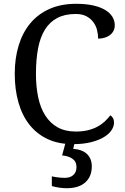

<svg xmlns="http://www.w3.org/2000/svg" viewBox="-20 -744 654 1004"><path d="M377.9 -724.1Q429.2 -724.1 467 -715.6Q504.9 -707 530 -691.9Q555.2 -676.8 567.6 -656.2Q580.1 -635.7 580.1 -611.8Q580.1 -595.7 573.5 -582.8Q566.9 -569.8 555.2 -560.8Q543.5 -551.8 527.6 -546.9Q511.7 -542 493.2 -542Q493.2 -565.4 487.1 -588.4Q481 -611.3 467 -629.6Q453.1 -647.9 430.9 -659.4Q408.7 -670.9 376 -670.9Q319.3 -670.9 279.8 -650.1Q240.2 -629.4 215.3 -589.6Q190.4 -549.8 179.2 -491.5Q168 -433.1 168 -357.9Q168 -291 179.7 -235.4Q191.4 -179.7 216.8 -139.9Q242.2 -100.1 281.5 -78.1Q320.8 -56.2 376 -56.2Q412.6 -56.2 440.7 -63.2Q468.8 -70.3 490.2 -82Q511.7 -93.8 528.1 -109.1Q544.4 -124.5 557.1 -141.1Q565.4 -135.7 570.8 -126.5Q576.2 -117.2 576.2 -102.1Q576.2 -83 563.2 -63.2Q550.3 -43.5 523.9 -27.3Q497.6 -11.2 457 -0.7Q416.5 9.8 360.8 9.8Q286.1 9.8 229.5 -16.6Q172.9 -43 134.5 -91.3Q96.2 -139.6 76.7 -207.5Q57.1 -275.4 57.1 -357.9Q57.1 -439 77.6 -506.3Q98.1 -573.7 138.4 -622.1Q178.7 -670.4 238.8 -697.3Q298.8 -724.1 377.9 -724.1ZM460 126Q460 179.2 426 209.7Q392.1 240.2 328.1 240.2Q320.3 240.2 310.5 239.5Q300.8 238.8 290.5 237.3Q280.3 235.8 270 233.6Q259.8 231.4 251 229V178.2Q269 182.1 287.1 184.1Q305.2 186 318.8 186Q347.7 186 363.8 170.9Q379.9 155.8 379.9 129.9Q379.9 100.6 358.6 85.9Q337.4 71.3 304.7 68.8L325.7 -8.8H373L362.8 34.2Q411.6 38.1 435.8 62.3Q460 86.4 460 126Z"/></svg>

Font: Droid Serif
Style: Regular
Weight: 400
Designer: Monotype Design team
Foundry: Monotype Imaging Inc.
Version: Version 1.03